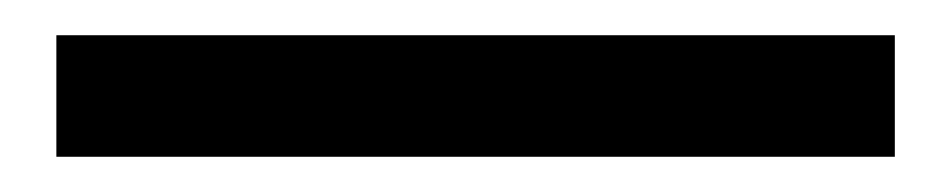

<svg xmlns="http://www.w3.org/2000/svg" viewBox="-20 44 540 109"><path d="M12 133H488V64H12Z"/></svg>

Font: DAIFUKU Sans Semibold
Style: Regular
Weight: 600
Designer: Original font ‘Source Sans 3’ : Paul D. Hunt
Foundry: Daifuku
Version: Version 1.000